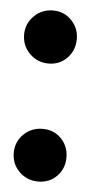

<svg xmlns="http://www.w3.org/2000/svg" viewBox="-42 -502 251 530"><g transform="rotate(5 83.5 -237.0)"><path d="M84 -474Q115 -474 135.5 -452.5Q156 -431 156 -401Q156 -370 135.5 -348.5Q115 -327 84 -327Q53 -327 31.5 -348.5Q10 -370 10 -401Q10 -431 31.5 -452.5Q53 -474 84 -474ZM84 -146Q115 -146 135.5 -125Q156 -104 156 -73Q156 -42 135.5 -21Q115 0 84 0Q53 0 31.5 -21Q10 -42 10 -73Q10 -104 31.5 -125Q53 -146 84 -146Z"/></g></svg>

Font: Palanquin
Style: Bold
Weight: 700
Designer: Pria Ravichandran
Version: Version 1.0.4